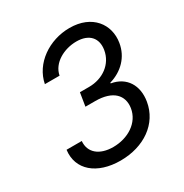

<svg xmlns="http://www.w3.org/2000/svg" viewBox="-171 -874 981 1021"><g transform="rotate(-30 319.0 -363.5)"><path d="M279.1 9.9C423.7 9.9 535.9 -68.5 556.1 -192.1C571.4 -284.1 528.1 -356.9 437.9 -372.2V-376.4C515.3 -398.8 572.8 -455.6 585.6 -535.9C603 -641.7 533.4 -737.2 395.2 -737.2C269.9 -737.2 154.8 -658.4 132.8 -543.7H223C236.2 -614.7 315 -656.6 391 -656.6C469.1 -656.6 508.2 -611.2 496.8 -543C483.7 -464.1 413.7 -413.4 328.8 -413.4H272.7L259.6 -332H320C428.6 -332 476.2 -278.8 465.2 -204.9C452.4 -121.8 371.4 -72.1 281.2 -72.1C197.1 -72.1 145.2 -115.4 151.6 -183.9H58.2C43 -67.8 134.9 9.9 279.1 9.9Z"/></g></svg>

Font: Margiela Sans Text
Style: Italic
Weight: 400
Italic angle: -9.39999°
Designer: Stefan Endress, Andreas Faust
Version: Version 1.100;FEAKit 1.0